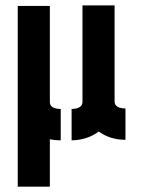

<svg xmlns="http://www.w3.org/2000/svg" viewBox="-20 -704 531 724"><path d="M46.9 0H168V-178.7Q186.5 -174.8 209 -174.8V-293Q168.9 -293.9 168 -318.4V-681.6H46.9ZM250 -174.8Q308.6 -175.8 352.5 -208Q395.5 -176.8 453.1 -176.8V-294.9Q413.1 -295.9 412.1 -320.3V-683.6H291V-318.4Q289.1 -293.9 250 -293Z"/></svg>

Font: Post No Bills Colombo
Style: ExtraBold
Weight: 900
Designer: Kosala Senevirathne, Siva Puranthara, Lasantha Premarathna, Tharique Azeez
Foundry: Mooniak
Version: Version 1.220 ; ttfautohint (v1.5)